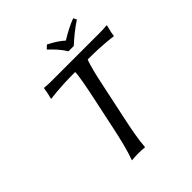

<svg xmlns="http://www.w3.org/2000/svg" viewBox="-219 -955 1101 1101"><g transform="rotate(-45 331.0 -404.5)"><path d="M322 -445 270 -200C254 -125 237 -54 217 0V3C217 3 235 0 270 0C304 0 320 3 320 3L323 0C327 -57 340 -125 356 -200L408 -445C411 -462 434 -562 446 -586C580 -586 645 -574 645 -574L648 -578C649 -593 654 -617 662 -645L661 -648C644 -646 621 -645 600 -645H214C193 -645 170 -646 155 -648L152 -645C148 -617 143 -593 138 -578L139 -574C139 -574 210 -586 344 -586C346 -562 325 -462 322 -445ZM401 -697H444C481 -731 520 -763 564 -792L554 -812C512 -796 476 -777 434 -751C406 -776 376 -795 341 -812L320 -792C350 -764 379 -734 401 -697Z"/></g></svg>

Font: Libertinus Sans
Style: Italic
Weight: 400
Italic angle: -12°
Designer: Philipp H. Poll, Khaled Hosny
Foundry: Caleb Maclennan
Version: Version 7.050;RELEASE